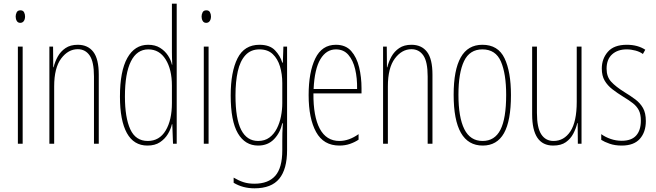

<svg xmlns="http://www.w3.org/2000/svg" viewBox="-20 -780 3559 1042"><path d="M91 -724Q105 -724 110.5 -713.5Q116 -703 116 -691Q116 -675 109 -665.5Q102 -656 90 -656Q77 -656 71 -666.5Q65 -677 65 -690Q65 -702 70.5 -713Q76 -724 91 -724ZM103 -527V0H77V-527Z M402 -537Q457 -537 486.5 -498.5Q516 -460 516 -375V0H490V-365Q490 -445 466.5 -479Q443 -513 402 -513Q350 -513 312 -462.5Q274 -412 274 -311V0H248V-527H268L269 -415H271Q278 -445 293.5 -473Q309 -501 335.5 -519Q362 -537 402 -537Z M780 10Q706 10 668.5 -58Q631 -126 631 -256Q631 -394 671 -465.5Q711 -537 784 -537Q822 -537 848.5 -520.5Q875 -504 891.5 -479Q908 -454 913 -429H915Q914 -448 913.5 -464.5Q913 -481 913 -497V-760H939V0H919L915 -106H913Q907 -79 891 -52.5Q875 -26 848 -8Q821 10 780 10ZM782 -15Q845 -15 879 -71.5Q913 -128 913 -221V-315Q913 -403 879 -457.5Q845 -512 785 -512Q723 -512 690.5 -447Q658 -382 658 -256Q658 -142 687 -78.5Q716 -15 782 -15Z M1100 -724Q1114 -724 1119.5 -713.5Q1125 -703 1125 -691Q1125 -675 1118 -665.5Q1111 -656 1099 -656Q1086 -656 1080 -666.5Q1074 -677 1074 -690Q1074 -702 1079.5 -713Q1085 -724 1100 -724ZM1112 -527V0H1086V-527Z M1388 -537Q1444 -537 1472.5 -507Q1501 -477 1512 -440H1515L1518 -527H1538V35Q1538 138 1495.5 190Q1453 242 1361 242Q1298 242 1248 212V184Q1275 200 1301 208.5Q1327 217 1361 217Q1436 217 1474 174Q1512 131 1512 35V-12Q1512 -35 1512.5 -57.5Q1513 -80 1515 -111H1512Q1501 -60 1467.5 -25Q1434 10 1381 10Q1310 10 1271 -56.5Q1232 -123 1232 -262Q1232 -390 1269 -463.5Q1306 -537 1388 -537ZM1388 -512Q1341 -512 1312 -480.5Q1283 -449 1270.5 -393Q1258 -337 1258 -262Q1258 -135 1289 -75Q1320 -15 1381 -15Q1417 -15 1442 -33.5Q1467 -52 1482.5 -82.5Q1498 -113 1505 -149Q1512 -185 1512 -221V-329Q1512 -378 1499.5 -419.5Q1487 -461 1460 -486.5Q1433 -512 1388 -512Z M1803 -537Q1856 -537 1886 -503Q1916 -469 1929 -415Q1942 -361 1942 -301V-273H1681Q1680 -148 1715.5 -81.5Q1751 -15 1822 -15Q1874 -15 1926 -52V-22Q1905 -8 1879 1Q1853 10 1822 10Q1736 10 1695.5 -63.5Q1655 -137 1655 -264Q1655 -388 1691 -462.5Q1727 -537 1803 -537ZM1803 -512Q1751 -512 1719 -459Q1687 -406 1682 -297H1918Q1919 -356 1907.5 -404.5Q1896 -453 1870.5 -482.5Q1845 -512 1803 -512Z M2213 -537Q2268 -537 2297.5 -498.5Q2327 -460 2327 -375V0H2301V-365Q2301 -445 2277.5 -479Q2254 -513 2213 -513Q2161 -513 2123 -462.5Q2085 -412 2085 -311V0H2059V-527H2079L2080 -415H2082Q2089 -445 2104.5 -473Q2120 -501 2146.5 -519Q2173 -537 2213 -537Z M2753 -264Q2753 -124 2715 -57Q2677 10 2600 10Q2442 10 2442 -266Q2442 -400 2480.5 -468.5Q2519 -537 2598 -537Q2683 -537 2718 -464Q2753 -391 2753 -264ZM2468 -266Q2468 -143 2500 -79Q2532 -15 2599 -15Q2665 -15 2696 -76Q2727 -137 2727 -265Q2727 -380 2698.5 -446Q2670 -512 2598 -512Q2529 -512 2498.5 -448.5Q2468 -385 2468 -266Z M3136 -527V0H3116L3115 -112H3113Q3106 -83 3091.5 -55Q3077 -27 3051 -8.5Q3025 10 2982 10Q2868 10 2868 -159V-527H2894V-167Q2894 -87 2917.5 -51Q2941 -15 2984 -15Q3041 -15 3075.5 -67Q3110 -119 3110 -228V-527Z M3485 -123Q3485 -63 3452.5 -26.5Q3420 10 3354 10Q3317 10 3288.5 0Q3260 -10 3243 -21V-52Q3265 -36 3294 -26Q3323 -16 3354 -16Q3407 -16 3432.5 -44.5Q3458 -73 3458 -125Q3458 -160 3447 -181.5Q3436 -203 3415 -219.5Q3394 -236 3364 -254Q3330 -275 3303.5 -295.5Q3277 -316 3261.5 -342.5Q3246 -369 3246 -408Q3246 -461 3279 -499Q3312 -537 3382 -537Q3441 -537 3482 -510L3469 -487Q3453 -499 3429 -505.5Q3405 -512 3381 -512Q3332 -512 3302 -485Q3272 -458 3272 -407Q3272 -364 3296.5 -337Q3321 -310 3369 -280Q3402 -260 3428 -240.5Q3454 -221 3469.5 -194Q3485 -167 3485 -123Z"/></svg>

Font: Noto Sans Hebrew ExtraCondensed Thin
Style: Regular
Weight: 100
Width: 2
Designer: Monotype Design Team
Foundry: Monotype Imaging Inc.
Version: Version 2.004; ttfautohint (v1.8.4.7-5d5b)